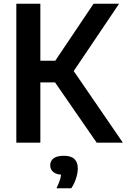

<svg xmlns="http://www.w3.org/2000/svg" viewBox="-20 -760 674 1023"><path d="M495 0 234.5 -377 478.5 -740H614.5L360 -362.5L361.5 -398L634.5 0ZM67 0V-740H195V0ZM176.5 -321V-436.5H285.5V-321ZM281 243Q296.5 211 302.2 188.8Q308 166.5 308 143L331.5 171.5H321Q283 171.5 265.2 157.5Q247.5 143.5 247.5 120.5Q247.5 97.5 265.2 83.8Q283 70 320 70Q358.5 70 376.5 87.2Q394.5 104.5 394.5 137.5Q394.5 162 385 191Q375.5 220 360 243Z"/></svg>

Font: Encode Sans SC SemiCondensed SemiBold
Style: Regular
Weight: 600
Width: 4
Designer: Multiple Designers
Foundry: Impallari Type
Version: Version 3.002